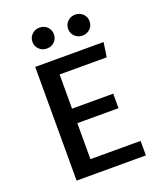

<svg xmlns="http://www.w3.org/2000/svg" viewBox="-160 -993 920 1095"><g transform="rotate(-20 300.0 -446.0)"><path d="M229 -602V-394.5H479V-306.5H229V-88H533.5V0H113V-690H528L515 -602ZM212.5 -765.5Q184.5 -765.5 165.8 -783.8Q147 -802 147 -829Q147 -856 165.8 -874.2Q184.5 -892.5 212.5 -892.5Q240 -892.5 258.5 -874.2Q277 -856 277 -829Q277 -802 258.5 -783.8Q240 -765.5 212.5 -765.5ZM428 -765.5Q401 -765.5 382.2 -783.8Q363.5 -802 363.5 -829Q363.5 -856 382.2 -874.2Q401 -892.5 428 -892.5Q456 -892.5 474.8 -874.2Q493.5 -856 493.5 -829Q493.5 -802 474.8 -783.8Q456 -765.5 428 -765.5Z"/></g></svg>

Font: Fira Code Light Medium
Style: Regular
Weight: 500
Monospace: yes
Version: Version 5.002